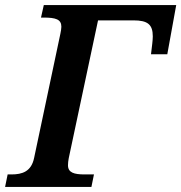

<svg xmlns="http://www.w3.org/2000/svg" viewBox="-45 -734 712 754"><path d="M-25 0H314L324 -49H287C246 -49 222 -56 222 -85C222 -92 223 -104 225 -113L340 -654H479C535 -654 555 -638 555 -591C555 -583 554 -571 553 -563L548 -521H612L647 -714H127L116 -665H126C174 -665 196 -658 196 -629C196 -622 194 -610 192 -601L89 -114C78 -60 42 -49 0 -49H-15Z"/></svg>

Font: Noto Serif SemiBold
Style: Italic
Weight: 600
Italic angle: -12°
Designer: Monotype Design Team
Foundry: Monotype Imaging Inc.
Version: Version 2.014